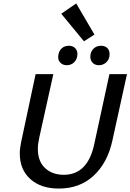

<svg xmlns="http://www.w3.org/2000/svg" viewBox="-20 -1089 758 1116"><path d="M95 -197Q95 -226 103 -264L187 -658H290L208 -288Q200 -251 200 -224Q200 -151 242 -112Q284 -73 351 -73Q490 -73 528 -252L616 -658H718L633 -271Q605 -143 524.5 -68Q444 7 322 7Q218 7 156.5 -48Q95 -103 95 -197ZM318 -758Q318 -764 320 -774Q325 -797 341 -810Q357 -823 381 -823Q403 -823 416.5 -809.5Q430 -796 430 -775Q430 -747 412.5 -728.5Q395 -710 368 -710Q346 -710 332 -723.5Q318 -737 318 -758ZM505 -759Q505 -787 522.5 -805Q540 -823 567 -823Q591 -823 604 -809.5Q617 -796 617 -774Q617 -746 599 -728Q581 -710 555 -710Q532 -710 518.5 -724Q505 -738 505 -759ZM336 -1009 423 -1069 529 -888 468 -849Z"/></svg>

Font: Ysabeau Semibold
Style: Italic
Weight: 600
Italic angle: -12°
Designer: Christian Thalmann (Catharsis Fonts)
Version: Version 0.003